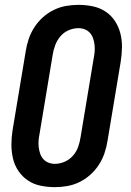

<svg xmlns="http://www.w3.org/2000/svg" viewBox="-20 -763 540 791"><path d="M206 8Q176 8 147 2Q118 -4 95 -19.5Q72 -35 56 -58.5Q40 -82 33.5 -110Q27 -138 27 -167.5Q27 -197 32 -228L86 -552Q90 -578 98.5 -603Q107 -628 121.5 -650.5Q136 -673 156.5 -691.5Q177 -710 201.5 -722Q226 -734 252 -738.5Q278 -743 303 -743Q333 -743 362 -737Q391 -731 414.5 -715.5Q438 -700 453.5 -676.5Q469 -653 476 -625Q483 -597 482.5 -567.5Q482 -538 477 -507L423 -183Q419 -157 410.5 -132Q402 -107 387.5 -84.5Q373 -62 352.5 -43.5Q332 -25 307.5 -13Q283 -1 257 3.5Q231 8 206 8ZM206 -88Q226 -88 246 -96.5Q266 -105 280.5 -121.5Q295 -138 302 -158Q309 -178 312 -198L366 -523Q369 -537 370 -551Q371 -565 369.5 -578.5Q368 -592 363.5 -605Q359 -618 350.5 -627.5Q342 -637 329.5 -642Q317 -647 303 -647Q283 -647 263 -638.5Q243 -630 229 -613.5Q215 -597 207.5 -577Q200 -557 197 -537L143 -212Q140 -198 139 -184Q138 -170 139.5 -156.5Q141 -143 145.5 -130Q150 -117 158.5 -107.5Q167 -98 179.5 -93Q192 -88 206 -88Z"/></svg>

Font: Iosevka Oblique
Style: Bold
Weight: 700
Italic angle: -9°
Monospace: yes
Designer: Belleve Invis
Foundry: Belleve Invis
Version: Version 32.5.0; ttfautohint (v1.8.4)